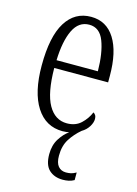

<svg xmlns="http://www.w3.org/2000/svg" viewBox="-118 -608 642 902"><g transform="rotate(15 203.5 -157.0)"><path d="M279 230Q238 230 212.5 206.5Q187 183 187 130Q187 86 207 54.5Q227 23 251 7Q243 8 235.5 9Q228 10 219 10Q137 10 91 -61.5Q45 -133 45 -263Q45 -404 88.5 -474Q132 -544 211 -544Q286 -544 326.5 -479.5Q367 -415 367 -298V-267H105Q106 -146 138.5 -88.5Q171 -31 229 -31Q271 -31 297.5 -56Q324 -81 337 -113Q343 -110 347.5 -103Q352 -96 352 -85Q352 -67 339.5 -47Q327 -27 306 -15Q275 11 254 44Q233 77 233 125Q233 160 247 176.5Q261 193 285 193Q298 193 309 190.5Q320 188 334 180V217Q322 224 308 227Q294 230 279 230ZM307 -305Q306 -394 284.5 -450Q263 -506 212 -506Q161 -506 135 -452.5Q109 -399 106 -305Z"/></g></svg>

Font: Noto Serif Tamil ExtraCondensed Light
Style: Regular
Weight: 300
Width: 2
Designer: Indian Type Foundry, Tom Grace, and the Monotype Design Team
Foundry: Monotype Imaging Inc.
Version: Version 2.004; ttfautohint (v1.8.4.7-5d5b)